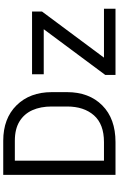

<svg xmlns="http://www.w3.org/2000/svg" viewBox="212 -964 751 1216"><g transform="rotate(-90 588.0 -355.5)"><path d="M296.5 -73Q410 -73 466 -136.5Q522 -200 522 -307V-404.5Q522 -474 498.8 -526.2Q475.5 -578.5 427.5 -608Q379.5 -637.5 305 -637.5H179V-73ZM296.5 0H89V-711H305Q446.5 -711 529.8 -626.5Q613 -542 613 -403.5V-307Q613 -167.5 529 -83.8Q445 0 296.5 0ZM1141 0H722V-65L1011.5 -454.5H726V-528.5H1123.5V-465.5L831.5 -73H1141Z"/></g></svg>

Font: Roberto Sans
Style: Regular
Weight: 400
Designer: Google (font) & Cristiano Sobral (main changes)
Version: Version 1.500; ttfautohint (v1.8.4.7-5d5b-dirty)